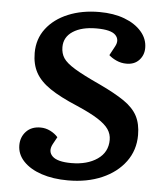

<svg xmlns="http://www.w3.org/2000/svg" viewBox="-52 -761 697 821"><g transform="rotate(5 296.0 -350.5)"><path d="M552 -205Q552 -140 515.5 -90.5Q479 -41 415.5 -13.5Q352 14 270 14Q206 14 156.5 -2.5Q107 -19 78.5 -49Q50 -79 50 -118Q50 -153 72.5 -177Q95 -201 134 -201Q156 -201 176 -191Q196 -181 209 -166L192 -135Q175 -103 196.5 -82Q218 -61 278 -61Q346 -61 389.5 -91Q433 -121 433 -174Q433 -199 419 -219.5Q405 -240 372 -261Q339 -282 281 -307Q207 -338 163.5 -367.5Q120 -397 100.5 -432.5Q81 -468 81 -517Q81 -577 115 -621.5Q149 -666 208 -690.5Q267 -715 342 -715Q403 -715 449.5 -697.5Q496 -680 523 -649Q550 -618 550 -579Q550 -548 530 -526.5Q510 -505 476 -505Q453 -505 433 -514Q413 -523 400 -535L421 -574Q437 -603 417.5 -623.5Q398 -644 335 -644Q272 -644 234.5 -619.5Q197 -595 197 -552Q197 -525 210 -505Q223 -485 260 -462.5Q297 -440 369 -407Q437 -375 477 -347.5Q517 -320 534.5 -286.5Q552 -253 552 -205Z"/></g></svg>

Font: Literata 7pt SemiBold
Style: Italic
Weight: 600
Italic angle: -2°
Designer: Latin by Veronika Burian and Jose Scaglione. Greek by Irene Vlachou. Cyrillic by Vera Evstafieva
Foundry: TypeTogether
Version: Version 3.002